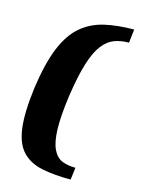

<svg xmlns="http://www.w3.org/2000/svg" viewBox="-97 -586 523 714"><g transform="rotate(15 165.0 -229.0)"><path d="M324 -477Q294 -477 269 -468Q244 -459 223.5 -433Q203 -407 187.5 -357.5Q172 -308 160 -227Q149 -147 150.5 -97.5Q152 -48 165 -21Q178 6 200 15Q222 24 252 24L246 71Q183 71 136 61.5Q89 52 60 22.5Q31 -7 23 -66Q15 -125 28 -225Q42 -323 67 -383Q92 -443 129.5 -474.5Q167 -506 217 -517.5Q267 -529 330 -529Z"/></g></svg>

Font: Genos Thin SemiBold
Style: Italic
Weight: 600
Italic angle: -8°
Version: Version 1.010